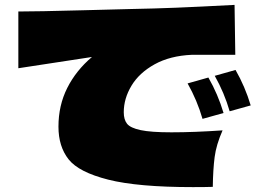

<svg xmlns="http://www.w3.org/2000/svg" viewBox="-20 -772 1045 785"><path d="M765 -548Q675 -544 612 -509Q549 -474 517.5 -421.5Q486 -369 486 -313Q486 -283 499.5 -266Q513 -249 555 -240Q597 -231 681 -231Q774 -231 890 -239Q864 -180 857.5 -129.5Q851 -79 850 -8Q822 -7 769 -7Q543 -7 422.5 -37.5Q302 -68 260.5 -120.5Q219 -173 219 -254Q219 -341 255 -412.5Q291 -484 356 -539L55 -493V-725Q132 -725 317 -730L510 -735Q613 -737 700 -740.5Q787 -744 939 -752L942 -548ZM919 -317Q897 -393 858 -462L943 -486Q982 -418 1005 -341ZM808 -286Q786 -362 747 -431L832 -455Q871 -387 894 -310Z"/></svg>

Font: Mantou Sans
Style: Regular
Weight: 400
Designer: Mant0u / artakana
Foundry: Mant0u / artakana
Version: Version 1.001;October 22, 2023;FontCreator 14.0.0.2901 64-bi